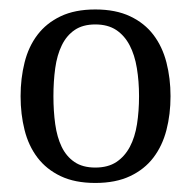

<svg xmlns="http://www.w3.org/2000/svg" viewBox="-20 -747 415 414"><path d="M24.4 -539.6Q24.4 -578.1 33 -612.3Q41.5 -646.5 60.8 -671.9Q80.1 -697.3 110.8 -711.9Q141.6 -726.6 185.5 -726.6Q229.5 -726.6 260.5 -711.9Q291.5 -697.3 310.8 -671.9Q330.1 -646.5 338.9 -612.3Q347.7 -578.1 347.7 -539.6Q347.7 -500.5 338.9 -466.6Q330.1 -432.6 310.8 -407.2Q291.5 -381.8 260.5 -367.2Q229.5 -352.5 185.5 -352.5Q141.6 -352.5 110.8 -367.2Q80.1 -381.8 60.8 -407.2Q41.5 -432.6 33 -466.6Q24.4 -500.5 24.4 -539.6ZM95.2 -539.6Q95.2 -507.3 99.1 -479.2Q103 -451.2 113 -430.4Q123 -409.7 140.6 -397.7Q158.2 -385.7 185.5 -385.7Q212.9 -385.7 231 -397.7Q249 -409.7 260 -430.4Q271 -451.2 275.4 -479.2Q279.8 -507.3 279.8 -539.6Q279.8 -571.8 275.1 -600.1Q270.5 -628.4 259.5 -649.4Q248.5 -670.4 230.5 -682.4Q212.4 -694.3 185.5 -694.3Q158.7 -694.3 141.1 -682.4Q123.5 -670.4 113.3 -649.4Q103 -628.4 99.1 -600.1Q95.2 -571.8 95.2 -539.6Z"/></svg>

Font: Arian AMU Serif
Style: Regular
Weight: 400
Designer: Ruben Hakobyan (Tarumian)
Foundry: Ruben Hakobyan (Tarumian)
Version: Version 1.002